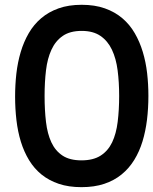

<svg xmlns="http://www.w3.org/2000/svg" viewBox="-20 -772 639 801"><path d="M319.8 8.8Q266.6 8.8 225.3 -5.1Q184.1 -19 153.3 -43.9Q122.6 -68.8 101.3 -103.8Q80.1 -138.7 67.1 -180.7Q54.2 -222.7 48.6 -270.5Q43 -318.4 43 -369.1Q43 -418 48.3 -465.1Q53.7 -512.2 66.4 -554.9Q79.1 -597.7 100.1 -633.8Q121.1 -669.9 151.9 -696Q182.6 -722.2 224.4 -737.1Q266.1 -752 320.8 -752Q375.5 -752 417.5 -737.1Q459.5 -722.2 490.5 -695.8Q521.5 -669.4 542.2 -633.5Q563 -597.7 575.7 -555.4Q588.4 -513.2 593.8 -466.6Q599.1 -419.9 599.1 -372.1Q599.1 -320.8 593.3 -272.7Q587.4 -224.6 574.5 -182.1Q561.5 -139.6 540 -104.7Q518.6 -69.8 487.5 -44.4Q456.5 -19 415 -5.1Q373.5 8.8 319.8 8.8ZM320.8 -643.1Q272 -643.1 241.7 -622.1Q211.4 -601.1 194.6 -564.5Q177.7 -527.8 171.9 -478.5Q166 -429.2 166 -372.1Q166 -312.5 171.9 -263.2Q177.7 -213.9 194.3 -178.2Q210.9 -142.6 241 -122.8Q271 -103 319.8 -103Q369.1 -103 399.9 -122.8Q430.7 -142.6 447.8 -178.2Q464.8 -213.9 470.9 -263.4Q477.1 -313 477.1 -372.1Q477.1 -429.2 470.7 -478.5Q464.4 -527.8 447 -564.5Q429.7 -601.1 399.2 -622.1Q368.7 -643.1 320.8 -643.1Z"/></svg>

Font: Twentytwelve Slab
Style: TwentytwelveSlab
Weight: 700
Designer: Domenico Catapano
Version: Version 1.00 2012